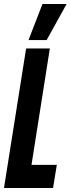

<svg xmlns="http://www.w3.org/2000/svg" viewBox="-36 -943 354 963"><path d="M-16 0 95 -700H214L122 -116H249L230 0ZM107 -742 177 -923H298L198 -742Z"/></svg>

Font: Georama ExtraCondensed
Style: Bold Italic
Weight: 700
Width: 2
Italic angle: -9°
Designer: Jean-Baptiste Levee
Foundry: Production Type
Version: Version 1.000